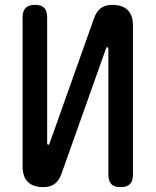

<svg xmlns="http://www.w3.org/2000/svg" viewBox="-20 -760 640 790"><path d="M527 -655V-41Q527 -15 514.5 -2.5Q502 10 476 10Q450 10 438 -2.5Q426 -15 426 -41V-560Q424 -566 422 -566Q420 -566 418.5 -564.5Q417 -563 416 -560L233 -45Q223 -17 205 -3.5Q187 10 159 10Q116 10 94.5 -11.5Q73 -33 73 -75V-689Q73 -715 85.5 -727.5Q98 -740 124 -740Q150 -740 162 -727.5Q174 -715 174 -689V-170Q176 -164 178 -164Q180 -164 181.5 -165.5Q183 -167 184 -170L367 -685Q377 -713 395 -726.5Q413 -740 441 -740Q484 -740 505.5 -718.5Q527 -697 527 -655Z"/></svg>

Font: Maple Mono NL Medium
Style: Regular
Weight: 500
Monospace: yes
Designer: subframe7536
Version: Version 7.000